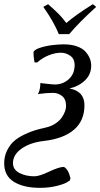

<svg xmlns="http://www.w3.org/2000/svg" viewBox="-20 -651 480 918"><path d="M232.9 -207Q257.8 -207 276.9 -191.9Q295.9 -176.8 295.9 -144Q295.9 -132.8 291 -118.9Q286.1 -105 275.6 -89.4Q265.1 -73.7 244.9 -60.3Q224.6 -46.9 198.2 -41Q169.9 -34.7 147.7 -28.1Q125.5 -21.5 96.2 -7.6Q66.9 6.3 47.4 23.4Q27.8 40.5 13.9 68.4Q0 96.2 0 129.9Q0 189.5 46.4 218.3Q92.8 247.1 170.9 247.1Q213.9 247.1 249.8 238.3Q285.6 229.5 299.8 220.7L314 211.9L316.9 201.2Q306.6 157.2 285.2 147Q262.7 147 215.3 169.4Q168 191.9 145 191.9Q102.5 191.9 72.3 175.8Q42 159.7 42 128.9Q42 88.4 83.5 59.3Q125 30.3 189.9 22.9Q283.7 12.2 333.7 -30.8Q383.8 -73.7 383.8 -147.9Q383.8 -214.8 312 -228Q356 -237.8 386 -266.4Q416 -294.9 416 -336.9Q416 -354.5 409.7 -370.8Q403.3 -387.2 389.4 -403.3Q375.5 -419.4 348.4 -429.2Q321.3 -439 284.2 -439Q261.2 -439 230 -435.3Q198.7 -431.6 169.4 -421.9Q140.1 -412.1 140.1 -398.9Q140.1 -379.4 145 -353L157.2 -352.1Q182.1 -374 212.6 -386.5Q243.2 -398.9 272 -398.9Q295.9 -398.9 316.4 -384Q336.9 -369.1 336.9 -340.8Q336.9 -297.4 308.6 -272.2Q280.3 -247.1 243.2 -247.1Q230.5 -247.1 202.4 -250.5Q174.3 -253.9 172.9 -253.9Q172.9 -220.2 161.1 -201.2Q202.1 -207 232.9 -207ZM261.2 -487.8Q237.3 -546.9 187 -618.2L210 -630.9Q240.2 -604.5 259.8 -585Q279.3 -565.4 296.9 -541Q343.8 -581.1 423.8 -630.9L439.9 -618.2Q355.5 -541.5 311 -487.8Z"/></svg>

Font: Linear Smooth
Style: Italic
Weight: 400
Designer: Philipp H. Poll, Flanker
Foundry: Philipp H. Poll, reworked by Flanker
Version: Version 1.061 | FøM Fix